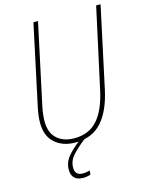

<svg xmlns="http://www.w3.org/2000/svg" viewBox="-135 -796 838 1094"><g transform="rotate(-15 284.0 -249.0)"><path d="M227 10Q325 10 382.5 -53.5Q440 -117 466 -239L568 -714H542L439 -242Q415 -130 364.5 -72.5Q314 -15 228 -15Q164 -15 125.5 -49.5Q87 -84 87 -152Q87 -188 96 -233L199 -714H172L69 -232Q60 -186 60 -151Q60 -72 106.5 -31Q153 10 227 10ZM219 216Q233 216 243 213.5Q253 211 261 209L263 185Q255 187 244.5 189Q234 191 222 191Q176 191 176 147Q175 105 207 70.5Q239 36 286 0L265 -6Q213 32 181 68.5Q149 105 149 150Q149 216 219 216Z"/></g></svg>

Font: Noto Sans UI SemiCondensed Thin
Style: Italic
Weight: 250
Width: 4
Italic angle: -12°
Designer: Monotype Design Team
Foundry: Monotype Imaging Inc.
Version: Version 1.901